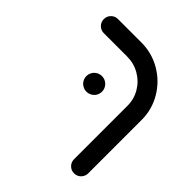

<svg xmlns="http://www.w3.org/2000/svg" viewBox="-184 -642 913 913"><g transform="rotate(45 272.0 -185.5)"><path d="M458.5 148.1Q438.9 148.1 425 134.3Q411.1 120.4 411.1 100.4V-259.3Q411.1 -303.7 388.7 -341.5Q366.3 -379.3 328 -401.3Q289.6 -423.3 244.8 -423.3H87.4Q67.8 -423.3 53.9 -437.2Q40 -451.1 40 -471.1Q40 -490.7 53.9 -504.6Q67.8 -518.5 87.4 -518.5H244.8Q315.6 -518.5 375.6 -483.5Q435.6 -448.5 470.9 -388.9Q506.3 -329.3 506.3 -259.3V100.4Q506.3 113.3 499.8 124.4Q493.3 135.6 482.4 141.9Q471.5 148.1 458.5 148.1ZM173 -220.4Q173 -234.4 180 -246.7Q187 -258.9 199.3 -265.9Q211.5 -273 225.6 -273Q239.6 -273 251.9 -265.9Q264.1 -258.9 271.1 -246.7Q278.1 -234.4 278.1 -220.4Q278.1 -206.3 271.1 -194.3Q264.1 -182.2 251.9 -175.2Q239.6 -168.1 225.6 -168.1Q211.5 -168.1 199.3 -175.2Q187 -182.2 180 -194.3Q173 -206.3 173 -220.4Z"/></g></svg>

Font: 26F Galaxy Hebrew Extra Bold
Style: Regular
Weight: 800
Designer: C₂₉H₂₅N₃O₅
Version: Version 1.000